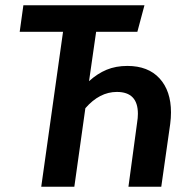

<svg xmlns="http://www.w3.org/2000/svg" viewBox="-20 -711 698 731"><path d="M631 -283Q631 -262 628 -239L594 0H469L502 -244Q505 -262 505 -278Q505 -361 425 -361Q359 -361 305 -299L263 0H137L220 -590H55L69 -691H530L503 -590H346L319 -402Q351 -431 386 -445.5Q421 -460 465 -460Q544 -460 587.5 -412.5Q631 -365 631 -283Z"/></svg>

Font: Fira Sans Condensed Medium
Style: Italic
Weight: 500
Width: 3
Italic angle: -8°
Designer: bBox Type GmbH & Carrois Corporate GbR & Edenspiekermann AG
Foundry: bBox Type GmbH & Carrois Corporate GbR & Edenspiekermann AG
Version: Version 4.301